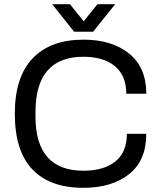

<svg xmlns="http://www.w3.org/2000/svg" viewBox="-20 -888 768 920"><path d="M230 -868H315L381 -786L447 -868H532L426 -736H335ZM379 12Q219 12 135 -76.5Q51 -165 51 -343Q51 -519 136.5 -608.5Q222 -698 380 -698Q516 -698 598.5 -631.5Q681 -565 681 -439H585Q585 -526 530.5 -571Q476 -616 380 -616Q150 -616 150 -351V-330Q150 -70 380 -70Q478 -70 533 -114.5Q588 -159 588 -247H681Q681 -119 598.5 -53.5Q516 12 379 12Z"/></svg>

Font: Archivo
Style: Regular
Weight: 400
Designer: Hector Gatti
Foundry: Omnibus-Type
Version: Version 2.001